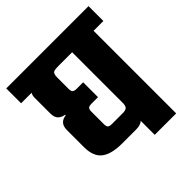

<svg xmlns="http://www.w3.org/2000/svg" viewBox="-195 -761 886 886"><g transform="rotate(-45 248.5 -318.0)"><path d="M42 -512Q42 -545 68 -553Q94 -561 136 -561L224 -539Q207 -539 198 -537Q189 -535 185.5 -527.5Q182 -520 182 -506V-431Q182 -416 188 -410.5Q194 -405 208 -405H251V-308H208Q194 -308 188 -303Q182 -298 182 -282V-201Q182 -185 188 -180Q194 -175 208 -175H279Q299 -175 306 -182.5Q313 -190 313 -209L326 -134Q326 -107 313.5 -92.5Q301 -78 269 -78H179Q109 -78 75.5 -104Q42 -130 42 -191V-301Q42 -327 54 -339.5Q66 -352 86 -354V-358Q66 -361 54 -373Q42 -385 42 -411ZM-20 -636H517V-539H-20ZM313 -592H453V0H313Z"/></g></svg>

Font: Teko Light SemiBold
Style: Regular
Weight: 600
Version: Version 2.000;gftools[0.9.28.dev9+g7d2139d.d20230707]